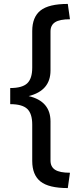

<svg xmlns="http://www.w3.org/2000/svg" viewBox="-20 -767 412 977"><path d="M336 112 325 190Q228 190 186 156.5Q144 123 144 52V-133Q144 -189 118.5 -213Q93 -237 32 -237V-288V-319Q93 -319 118.5 -343Q144 -367 144 -423V-609Q144 -680 186 -713.5Q228 -747 325 -747L336 -669Q284 -669 260.5 -654Q237 -639 237 -607V-408Q237 -306 126 -278Q237 -252 237 -149V50Q237 82 260.5 97Q284 112 336 112Z"/></svg>

Font: Work Sans Medium
Style: Regular
Weight: 500
Designer: Wei Huang
Foundry: Wei Huang
Version: Version 1.500